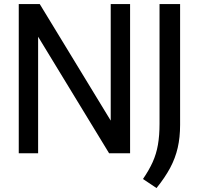

<svg xmlns="http://www.w3.org/2000/svg" viewBox="-20 -760 986 952"><path d="M73 0V-740H177L529 -162V-740H625V0H521L169 -578V0ZM756 172.5 689 127.5Q718.5 84.5 736.8 44.2Q755 4 763 -41.8Q771 -87.5 771 -146.5V-740H873V-140.5Q873 -79 861.2 -27.5Q849.5 24 823.8 72.2Q798 120.5 756 172.5Z"/></svg>

Font: Encode Sans SemiCondensed SemiCondensed Medium
Style: Regular
Weight: 500
Width: 4
Designer: Multiple Designers
Foundry: Impallari Type
Version: Version 3.000; ttfautohint (v1.8.3) -l 8 -r 50 -G 200 -x 14 